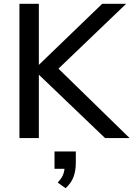

<svg xmlns="http://www.w3.org/2000/svg" viewBox="-20 -732 707 1018"><path d="M667 0H537L186 -336V0H83V-712H186V-388L522 -712H649L290 -368ZM382 71V131Q382 173 370 205.5Q358 238 328 266L286 236Q304 217 312 200Q320 183 322 163H269V71Z"/></svg>

Font: Muli SemiBold
Style: Regular
Weight: 600
Designer: Vernon Adams
Foundry: Vernon Adams
Version: Version 2.000